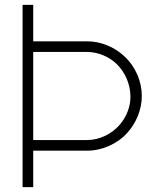

<svg xmlns="http://www.w3.org/2000/svg" viewBox="-20 -770 635 790"><path d="M492.7 -537.5C471.9 -557.3 445.8 -574 418.8 -584.4C392.7 -594.8 365.6 -600 338.5 -600H116.7V-750H72.9V0H116.7V-150H338.5C400 -150 463.5 -178.1 504.2 -224C540.6 -264.6 563.5 -318.8 563.5 -375C563.5 -435.4 537.5 -495.8 492.7 -537.5ZM474 -258.3C440.6 -218.8 389.6 -193.8 338.5 -193.8H116.7V-556.2H338.5C383.3 -556.2 430.2 -536.5 461.5 -505.2C495.8 -470.8 515.6 -424 516.7 -375C517.7 -332.3 501 -290.6 474 -258.3Z"/></svg>

Font: Manrope3 Thin
Style: Regular
Weight: 100
Width: 4
Designer: Mikhail Sharanda
Foundry: Mikhail Sharanda
Version: Version 3.000;PS 003.000;hotconv 1.0.88;makeotf.lib2.5.64775